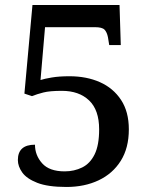

<svg xmlns="http://www.w3.org/2000/svg" viewBox="-20 -733 599 763"><path d="M244 10Q170 10 128 -6.5Q86 -23 68.5 -47.5Q51 -72 51 -97Q51 -158 119 -158Q119 -116 147.5 -84Q176 -52 237 -52Q275 -52 306.5 -67.5Q338 -83 356 -119.5Q374 -156 374 -219Q374 -296 334 -334Q294 -372 226 -372Q178 -372 152.5 -365.5Q127 -359 107 -351L77 -361L109 -713H455L460 -554H414L409 -585Q405 -605 395.5 -615Q386 -625 357 -625H159L141 -415Q156 -420 185.5 -425Q215 -430 256 -430Q324 -430 377 -406.5Q430 -383 461 -336Q492 -289 492 -219Q492 -145 460 -94Q428 -43 372 -16.5Q316 10 244 10Z"/></svg>

Font: Noto Serif Tamil Medium
Style: Regular
Weight: 500
Designer: Indian Type Foundry, Tom Grace, and the Monotype Design Team
Foundry: Monotype Imaging Inc.
Version: Version 2.004; ttfautohint (v1.8.4.7-5d5b)